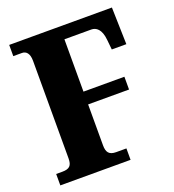

<svg xmlns="http://www.w3.org/2000/svg" viewBox="-131 -816 831 917"><g transform="rotate(-20 285.0 -357.0)"><path d="M19 0H376V-58H324C288 -58 276 -75 276 -110V-318H484V-383H276V-649H413C436 -649 462 -633 467 -576L472 -526H546L541 -714H19V-657H63C84 -657 100 -642 100 -604V-108C100 -71 87 -58 50 -58H19Z"/></g></svg>

Font: Noto Serif Bengali Condensed Black
Style: Regular
Weight: 900
Width: 3
Designer: Juan Bruce, Universal Thirst, Indian Type Foundry and the Monotype Design Team.
Foundry: Monotype Imaging Inc.
Version: Version 2.003